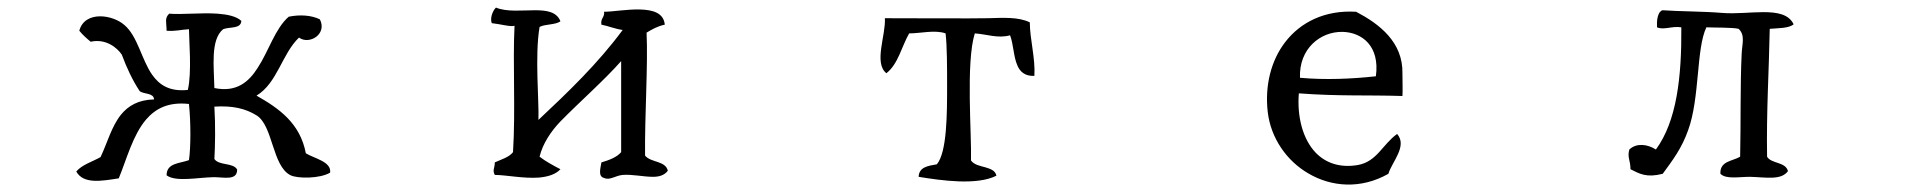

<svg xmlns="http://www.w3.org/2000/svg" viewBox="-20 -509 5040 506"><path d="M850 -54C854 -83 809 -91 786 -105C771 -184 716 -223 656 -257C711 -290 723 -367 768 -410C795 -390 843 -419 823 -458C801 -469 770 -471 741 -465C705 -434 688 -374 659 -330C635 -292 602 -265 545 -277C544 -332 534 -404 568 -432C585 -439 615 -432 616 -454C603 -466 580 -471 553 -473C510 -476 457 -470 426 -473C413 -461 419 -450 419 -428C442 -426 458 -431 478 -432C478 -404 486 -318 475 -272C427 -267 400 -285 381 -312C353 -352 343 -413 308 -443C292 -457 267 -466 244 -466C219 -466 196 -455 189 -428C198 -417 208 -408 219 -399C259 -408 289 -383 301 -365C314 -330 329 -298 348 -269C359 -260 385 -265 386 -247C344 -246 318 -230 299 -207C274 -176 263 -133 245 -95C224 -83 196 -75 181 -57C200 -23 248 -32 293 -39C314 -90 330 -153 365 -194C390 -223 424 -241 478 -235C483 -187 483 -121 478 -87C454 -78 419 -80 419 -47C443 -29 500 -41 541 -42C567 -43 605 -31 605 -62C595 -81 557 -72 545 -90C547 -124 548 -179 545 -228C593 -231 627 -223 656 -205C700 -178 697 -71 746 -47C765 -38 823 -38 850 -54Z M1740 -59C1734 -86 1695 -80 1680 -99C1679 -209 1688 -337 1684 -423C1699 -432 1713 -440 1732 -444C1729 -475 1701 -483 1667 -484C1633 -485 1595 -478 1572 -478C1574 -463 1562 -461 1565 -444C1585 -440 1600 -433 1621 -430C1556 -342 1478 -267 1399 -193C1401 -241 1389 -362 1402 -438C1417 -446 1444 -443 1457 -453C1447 -478 1421 -482 1390 -482C1356 -482 1316 -477 1287 -489C1278 -480 1271 -461 1276 -448C1302 -445 1324 -438 1336 -441C1331 -342 1339 -220 1332 -108C1321 -94 1301 -89 1284 -81C1284 -65 1277 -61 1284 -48C1313 -48 1360 -38 1400 -41C1423 -43 1444 -49 1457 -63C1438 -73 1419 -83 1402 -96C1410 -130 1432 -163 1457 -189C1509 -242 1572 -297 1617 -348V-108C1605 -94 1585 -87 1565 -81C1563 -67 1555 -44 1572 -40C1587 -33 1601 -46 1621 -48C1646 -50 1676 -43 1701 -43C1717 -43 1731 -47 1740 -59Z M2706 -309C2709 -355 2694 -406 2694 -450C2664 -465 2623 -462 2583 -461C2556 -460 2354 -461 2312 -461C2315 -417 2282 -343 2316 -316C2347 -340 2356 -386 2376 -421C2406 -421 2444 -431 2472 -421C2476 -388 2476 -329 2476 -283C2476 -211 2476 -108 2449 -76C2426 -72 2402 -69 2401 -43C2462 -33 2555 -20 2606 -46C2603 -60 2590 -64 2577 -68C2562 -72 2547 -75 2539 -86C2541 -155 2525 -344 2549 -421C2580 -419 2610 -407 2642 -416C2651 -392 2651 -360 2661 -337C2668 -320 2681 -308 2706 -309Z M3676 -256C3677 -266 3676 -298 3676 -315C3678 -398 3615 -446 3554 -478C3471 -483 3407 -450 3367 -398C3330 -350 3313 -284 3321 -214C3329 -145 3371 -85 3428 -52C3489 -16 3567 -10 3639 -51C3648 -82 3690 -124 3662 -156C3623 -128 3609 -83 3558 -74C3510 -66 3473 -80 3447 -107C3413 -143 3398 -202 3403 -263C3509 -255 3583 -259 3676 -256ZM3606 -308C3543 -301 3472 -298 3406 -304C3403 -381 3460 -426 3518 -425C3569 -424 3617 -388 3606 -308Z M4707 -445C4694 -472 4663 -477 4627 -477C4593 -477 4554 -472 4518 -475C4472 -479 4400 -479 4362 -482C4358 -482 4358 -479 4355 -478C4348 -469 4346 -454 4347 -437C4365 -429 4386 -441 4411 -437C4412 -306 4399 -190 4344 -115C4322 -129 4293 -133 4274 -115C4268 -94 4277 -87 4277 -63C4301 -51 4319 -40 4362 -51C4389 -88 4412 -118 4429 -166C4460 -251 4450 -381 4477 -437C4497 -436 4546 -437 4562 -433C4580 -416 4571 -393 4570 -367C4566 -285 4568 -182 4566 -96C4546 -84 4512 -85 4514 -51C4529 -36 4562 -43 4592 -43C4633 -42 4674 -33 4692 -58C4686 -83 4648 -77 4637 -96C4635 -217 4642 -323 4644 -433C4666 -435 4694 -434 4707 -445Z"/></svg>

Font: Yuji Syuku Std R
Style: Regular
Weight: 400
Designer: Kataoka Yuji
Foundry: Kinuta Font Factory
Version: Version 3.000;hotconv 1.0.111;makeotfexe 2.5.65597